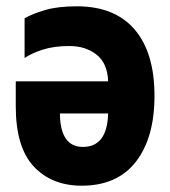

<svg xmlns="http://www.w3.org/2000/svg" viewBox="-20 -579 540 609"><path d="M224 -559Q163 -559 122.5 -547Q82 -535 58 -521V-395Q80 -410 115.5 -421.5Q151 -433 200 -433Q252 -433 286.5 -405.5Q321 -378 323 -321H30V-242Q30 -112 87 -51Q144 10 239 10Q352 10 411 -66Q470 -142 470 -275Q470 -412 407 -485.5Q344 -559 224 -559ZM323 -219Q320 -113 243 -113Q171 -113 170 -219Z"/></svg>

Font: Noto Sans Mono Condensed Extra
Style: Regular
Weight: 800
Width: 3
Designer: Monotype Design Team
Foundry: Monotype Imaging Inc.
Version: Version 1.900